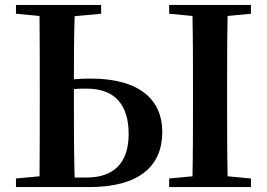

<svg xmlns="http://www.w3.org/2000/svg" viewBox="-20 -762 1088 782"><path d="M284 -39C281 -140 281 -242 281 -346V-399C297 -401 315 -401 333 -401C450 -401 504 -333 504 -216C504 -97 442 -39 333 -39ZM392 -706V-742H45V-706L141 -697C142 -597 142 -497 142 -395V-346C142 -246 142 -144 141 -44L45 -35V0H342C547 0 641 -85 641 -225C641 -352 553 -442 349 -442C325 -442 302 -441 281 -439C281 -516 281 -605 284 -696ZM1002 -706V-742H669V-706L764 -697C766 -596 766 -495 766 -395V-346C766 -244 766 -143 764 -44L669 -35V0H1002V-35L907 -44C905 -144 905 -246 905 -346V-395C905 -497 905 -597 907 -697Z"/></svg>

Font: Noto Serif CJK JP
Style: Bold
Weight: 700
Designer: Ryoko NISHIZUKA 西塚涼子 (kana & ideographs); Frank Grießhammer (Latin, Greek & Cyrillic); Wenlong ZHANG 张文龙 (bopomofo); San
Foundry: Adobe Systems Incorporated
Version: Version 1.000;PS 1;hotconv 16.6.53;makeotf.lib2.5.65590